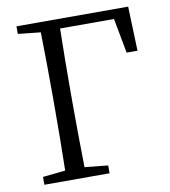

<svg xmlns="http://www.w3.org/2000/svg" viewBox="-82 -799 772 870"><g transform="rotate(-10 304.0 -364.5)"><path d="M493 -685H245Q242 -542 242 -392V-337Q242 -193 245 -47L352 -36V0H52V-36L156 -47Q159 -190 159 -337V-392Q159 -538 156 -683L52 -694V-729H566L573 -525H523Z"/></g></svg>

Font: Han-Nom Khai
Style: Regular
Weight: 400
Version: Version 1.200;June 22, 2023;FontCreator 14.0.0.2814 64-bit